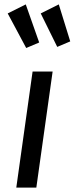

<svg xmlns="http://www.w3.org/2000/svg" viewBox="-20 -852 339 872"><path d="M145 0H54L128 -527H219ZM158 -659 99 -634 15 -791 97 -832ZM299 -664 240 -639 165 -791 247 -832Z"/></svg>

Font: FiraGO
Style: Italic
Weight: 400
Italic angle: -8°
Designer: bBox Type GmbH
Foundry: bBox Type GmbH
Version: Version 1.001